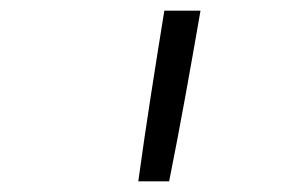

<svg xmlns="http://www.w3.org/2000/svg" viewBox="-20 -792 540 361"><path d="M240 -451Q251 -531 263.5 -611.5Q276 -692 289 -772H357Q343 -691 328.5 -611Q314 -531 298 -451Z"/></svg>

Font: iosevka_custom_sans_ss08 Light
Style: Italic
Weight: 300
Italic angle: -10°
Designer: Belleve Invis
Foundry: Belleve Invis
Version: Version 10.3.0; ttfautohint (v1.8.3)